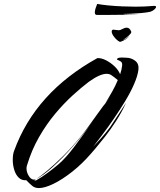

<svg xmlns="http://www.w3.org/2000/svg" viewBox="-20 -926 815 978"><path d="M178 32Q158 32 144.5 21Q131 10 114 -8Q91 -6 75.5 -21Q60 -36 52.5 -61Q45 -86 45 -111Q45 -124 46.5 -136Q48 -148 52 -158Q160 -455 476 -630Q496 -631 519 -619.5Q542 -608 562 -589.5Q582 -571 592 -548Q596 -560 598.5 -570.5Q601 -581 602 -591Q604 -607 595.5 -612.5Q587 -618 580 -620.5Q573 -623 578 -628Q582 -631 587.5 -632Q593 -633 599 -633Q606 -633 612.5 -632.5Q619 -632 623 -632Q648 -632 668.5 -616.5Q689 -601 685 -570Q681 -539 663 -497.5Q645 -456 618 -411.5Q591 -367 561 -323Q531 -279 503 -242Q475 -205 455 -179Q469 -193 494.5 -221.5Q520 -250 541 -279Q547 -288 560.5 -308.5Q574 -329 588.5 -351Q603 -373 613 -388.5Q623 -404 622 -402Q600 -354 571 -309Q542 -264 513.5 -228Q485 -192 465.5 -169Q446 -146 443 -143Q398 -91 348 -51.5Q298 -12 253 10Q208 32 178 32ZM155 -6H156Q158 -6 162 -7Q166 -8 172 -12Q190 -22 220.5 -44Q251 -66 280 -91Q315 -121 358 -178Q401 -235 455 -311Q407 -244 352.5 -182Q298 -120 248.5 -75.5Q199 -31 164 -14Q184 -26 220 -56Q256 -86 301 -130.5Q346 -175 391 -230Q409 -252 430.5 -282Q452 -312 474.5 -343Q497 -374 516 -400L505 -383L543 -436L516 -400Q536 -432 552.5 -461.5Q569 -491 580 -518Q573 -524 564 -531Q555 -538 546 -544Q536 -550 523 -550Q489 -550 432 -509Q395 -481 350.5 -440.5Q306 -400 261.5 -347Q217 -294 179 -228Q141 -162 117 -82Q115 -74 115 -68Q115 -49 126.5 -30Q138 -11 154 -11Q157 -11 163 -13Q155 -8 155 -6ZM455 -311Q458 -315 463.5 -323.5Q469 -332 472.5 -337.5Q476 -343 473 -338ZM590 -713Q577 -719 563 -736Q549 -753 549 -765Q549 -775 558 -775Q563 -775 570 -773.5Q577 -772 584 -772Q593 -772 604 -778.5Q615 -785 626 -785Q640 -785 648 -766Q651 -761 643 -752Q635 -743 624.5 -735Q614 -727 607 -723Q612 -723 623 -730.5Q634 -738 641 -745Q628 -729 611 -720.5Q594 -712 590 -713ZM472 -850Q463 -851 463 -863Q463 -871 466.5 -882.5Q470 -894 475 -906Q496 -902 531 -898.5Q566 -895 604 -893.5Q642 -892 671 -892Q694 -892 717.5 -893Q741 -894 763 -896H766Q775 -896 775 -891Q775 -885 765.5 -877Q756 -869 745 -866Q727 -862 699 -859.5Q671 -857 645 -856Q619 -855 607 -855Q611 -854 617.5 -853.5Q624 -853 633 -853Q644 -853 658 -853.5Q672 -854 688 -855Q663 -852 627 -851Q591 -850 534 -850Z"/></svg>

Font: Smooch
Style: Regular
Weight: 400
Designer: Robert E. Leuschke
Foundry: Robert E. Leuschke
Version: Version 1.010; ttfautohint (v1.8.3)